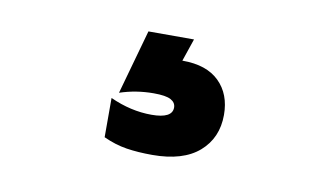

<svg xmlns="http://www.w3.org/2000/svg" viewBox="-41 -79 732 419"><g transform="rotate(10 325.0 131.0)"><path d="M453 150Q453 201 417.5 232Q382 263 314 263Q282 263 256.5 259Q231 255 205 243V156Q251 177 297 177Q343 177 343 153Q343 142 332 136Q321 130 294 130Q255 130 219 142L259 -1H360L343 49H344Q397 49 425 76.5Q453 104 453 150Z"/></g></svg>

Font: Biryani ExtraBold
Style: Regular
Weight: 800
Designer: Dan Reynolds and Mathieu Reguer
Foundry: Dan Reynolds and Mathieu Reguer
Version: Version 1.004; ttfautohint (v1.1) -l 5 -r 5 -G 72 -x 0 -D la